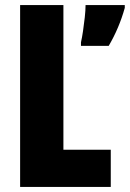

<svg xmlns="http://www.w3.org/2000/svg" viewBox="-20 -785 510 754"><path d="M59 -51V-765H229V-197H415V-51ZM470 -754Q448 -675 407 -605H298V-619Q302 -636 306 -663Q310 -690 313 -717.5Q316 -745 316 -765H470Z"/></svg>

Font: Noto Sans Tamil UI ExtraCondensed Black
Style: Regular
Weight: 900
Width: 2
Designer: Jelle Bosma - Monotype Design Team
Foundry: Monotype Imaging Inc.
Version: Version 2.004; ttfautohint (v1.8.4.7-5d5b)